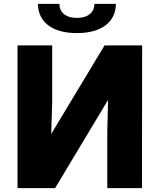

<svg xmlns="http://www.w3.org/2000/svg" viewBox="-20 -966 820 986"><path d="M710 -733H517L243 -278L248 -441V-733H70V0H263L535 -453L531 -292V0H709ZM175 -946C175 -856 245 -796 375 -796C505 -796 575 -856 575 -946H465C465 -905 435 -874 375 -874C315 -874 285 -905 285 -946Z"/></svg>

Font: Kreadon Extra Bold
Style: Regular
Weight: 800
Designer: kohakuno
Foundry: StudioGnu
Version: Version 1.000;Glyphs 3.1.2 (3151)